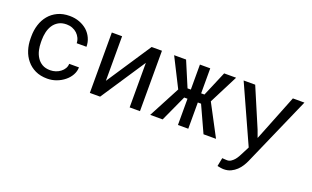

<svg xmlns="http://www.w3.org/2000/svg" viewBox="-82 -951 2563 1578"><g transform="rotate(20 1200.0 -162.5)"><path d="M310.1 -63.5Q267.6 -63.5 239 -80.3Q210.4 -97.2 193.4 -124.5Q175.8 -151.4 168.2 -185.3Q160.6 -219.2 160.6 -253.9V-274.4Q160.6 -308.6 168.2 -342.3Q175.8 -376 193.4 -403.3Q210.9 -430.2 239.5 -447Q268.1 -463.9 310.1 -463.9Q337.4 -463.9 361.1 -454.6Q384.8 -445.3 401.9 -429.2Q418.9 -413.1 429 -391.8Q439 -370.6 439.5 -346.7H524.9Q524.9 -386.7 508.8 -421.9Q492.7 -457 464.4 -482.9Q435.5 -508.3 396.2 -523.2Q356.9 -538.1 310.1 -538.1Q250 -538.1 205.1 -516.6Q160.2 -495.1 130.4 -459Q100.1 -422.4 85 -374.5Q69.8 -326.7 69.8 -274.4V-253.9Q69.8 -201.2 85 -153.6Q100.1 -106 130.4 -69.8Q160.2 -33.2 205.1 -11.7Q250 9.8 310.1 9.8Q352.1 9.8 390.6 -4.6Q429.2 -19 459 -43.5Q488.8 -67.4 506.6 -99.4Q524.4 -131.3 524.9 -166.5H439.5Q439 -144.5 428 -125.7Q417 -106.9 398.9 -93.3Q380.9 -79.1 357.7 -71.3Q334.5 -63.5 310.1 -63.5Z M1028.8 -528.3 770.5 -138.2V-528.3H680.7V0H770.5L1028.8 -389.6V0H1119.1V-528.3Z M1569.8 -229.5 1674.8 0H1784.2L1638.7 -274.9L1767.6 -528.3H1663.1L1570.3 -309.6H1541.5V-528.3H1451.2V-309.6H1422.4L1330.1 -528.3H1225.6L1353.5 -274.9L1208.5 0H1317.4L1422.4 -229.5H1451.2V0H1541.5V-229.5Z M1927.7 213.4Q1963.4 213.4 1990.7 200.2Q2018.1 187 2038.6 167.5Q2059.1 147.9 2073.5 125Q2087.9 102.1 2097.2 81.5L2365.2 -528.3H2264.2L2127.9 -185.5L2103 -123.5L2079.6 -187.5L1934.6 -528.3H1833.5L2061 -24.9L2024.9 45.4Q2020 55.2 2011.5 70.3Q2002.9 85.4 1991.2 99.6Q1979 113.8 1963.6 124Q1948.2 134.3 1929.7 134.3Q1922.9 134.3 1910.9 133.5Q1898.9 132.8 1886.7 131.8L1872.1 205.6Q1880.9 207.5 1897.9 210.4Q1915 213.4 1927.7 213.4Z"/></g></svg>

Font: Roboto Mono
Style: Regular
Weight: 400
Monospace: yes
Designer: Google
Version: Version 3.000